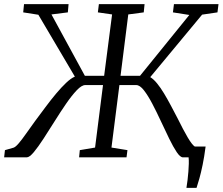

<svg xmlns="http://www.w3.org/2000/svg" viewBox="-57 -763 1080 931"><path d="M847 148Q850 130 852.5 109.5Q855 89 856.5 68.8Q858 48.5 858.5 30.8Q859 13 857.5 0L794 -52.5H940Q933.5 -2 925.5 36.5Q917.5 75 909.8 102.5Q902 130 896 148ZM-37 0 -33 -35 9 -47Q19 -50.5 34.2 -68.5Q49.5 -86.5 69.5 -115Q89.5 -143.5 113.5 -176.5Q138 -209.5 163.8 -244Q189.5 -278.5 215 -309Q240.5 -339.5 263.8 -361.5Q287 -383.5 306 -391.5L129 -691.5L55.5 -703L59.5 -743H275.5L272 -703L192.5 -693L354.5 -395.5H448L486.5 -693L417.5 -703L422.5 -743H644L640 -703L565 -693L527.5 -395.5H622L861 -690.5L781.5 -703L786.5 -743H1002.5L997.5 -703L923 -692L671.5 -389Q687.5 -379.5 704.5 -358.8Q721.5 -338 738.5 -309.8Q755.5 -281.5 772.2 -250Q789 -218.5 805 -187.5Q818 -161.5 830.2 -138Q842.5 -114.5 853.5 -96Q864.5 -77.5 873.8 -65.8Q883 -54 890 -51.5L933 -40L929 0H830Q817 0 800 -25.2Q783 -50.5 763.5 -90.5Q744 -130.5 723.2 -175.2Q702.5 -220 681.5 -260Q660.5 -300 640.8 -325.2Q621 -350.5 603.5 -350.5H522L483.5 -47.5L561 -35L556.5 0H326.5L330 -35L404 -47.5L442.5 -350.5H356.5Q339 -350.5 315 -325.2Q291 -300 263.5 -260Q236 -220 208 -175.2Q180 -130.5 154 -90.5Q128 -50.5 107 -25.2Q86 0 72.5 0Z"/></svg>

Font: Merriweather 20pt Light
Style: Italic
Weight: 300
Italic angle: -7.8°
Version: Version 2.101